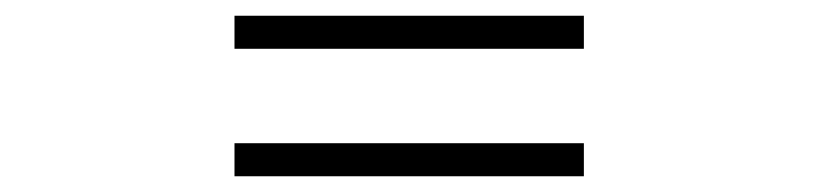

<svg xmlns="http://www.w3.org/2000/svg" viewBox="-20 -502 1040 244"><path d="M722 -482H278V-440H722ZM722 -320H278V-278H722Z"/></svg>

Font: Glow Sans SC Normal
Style: Bold
Weight: 700
Designer: Ryoko NISHIZUKA (kana, bopomofo & ideographs); Paul D. Hunt (Latin, Greek & Cyrillic); Sandoll Communications, Soo-young
Version: Version 0.93